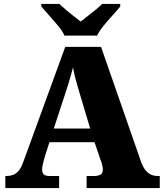

<svg xmlns="http://www.w3.org/2000/svg" viewBox="-20 -951 828 971"><path d="M7 0V-61H14Q31 -61 46 -66.5Q61 -72 74 -87Q87 -102 97 -130L310 -714H491L695 -128Q704 -105 716 -90Q728 -75 743.5 -68Q759 -61 777 -61H788V0H418V-61H458Q474 -61 487 -67Q500 -73 500 -92Q500 -102 498 -111.5Q496 -121 493.5 -129Q491 -137 489 -141L458 -232H230L207 -160Q205 -152 201.5 -140Q198 -128 195.5 -115.5Q193 -103 193 -93Q193 -78 201 -69.5Q209 -61 230 -61H279V0ZM252 -301H436L379 -492Q374 -510 368.5 -528.5Q363 -547 358 -567.5Q353 -588 349 -610Q344 -589 338 -568.5Q332 -548 326.5 -529Q321 -510 315 -493ZM306 -771Q296 -794 274 -820.5Q252 -847 228.5 -873Q205 -899 189 -918V-931H280Q291 -921 310.5 -904Q330 -887 351.5 -870.5Q373 -854 388 -842Q403 -854 424.5 -870.5Q446 -887 466.5 -904Q487 -921 497 -931H588V-918Q573 -899 549 -873Q525 -847 503.5 -820.5Q482 -794 471 -771Z"/></svg>

Font: Noto Serif Hebrew Black
Style: Regular
Weight: 900
Version: Version 2.003